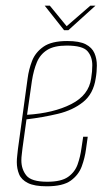

<svg xmlns="http://www.w3.org/2000/svg" viewBox="-20 -647 394 674"><path d="M144 7Q101 7 78 -4.5Q55 -16 47 -35.5Q39 -55 39 -78Q39 -89 40.5 -101Q42 -113 43 -124L77 -372Q81 -403 92.5 -433Q104 -463 132.5 -483Q161 -503 216 -503Q259 -503 281 -491.5Q303 -480 311.5 -460.5Q320 -441 320 -417Q320 -407 319 -395Q318 -383 316 -372Q308 -318 272 -289Q236 -260 183.5 -247.5Q131 -235 73 -228L59 -127Q58 -116 56.5 -105.5Q55 -95 55 -84Q55 -53 72.5 -31Q90 -9 146 -9Q195 -9 219 -26Q243 -43 252.5 -70Q262 -97 266 -127L272 -167H288L282 -124Q278 -93 267 -63Q256 -33 228.5 -13Q201 7 144 7ZM75 -244Q168 -250 230 -281.5Q292 -313 300 -372Q302 -384 303 -395.5Q304 -407 304 -418Q304 -448 287 -467.5Q270 -487 214 -487Q170 -487 145.5 -471.5Q121 -456 109.5 -428.5Q98 -401 92 -363ZM205 -541 137 -627H155L214 -555L297 -627H315L220 -541Z"/></svg>

Font: Alumni Sans Pinstripe
Style: Italic
Weight: 400
Italic angle: -8°
Designer: Robert E. Leuschke
Foundry: Robert E. Leuschke
Version: Version 1.010; ttfautohint (v1.8.4.7-5d5b)